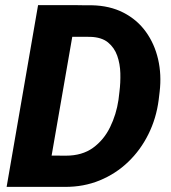

<svg xmlns="http://www.w3.org/2000/svg" viewBox="-20 -731 669 751"><path d="M232.9 0H72.3L94.7 -123L237.8 -122.1Q301.3 -122.1 343.8 -152.8Q386.2 -183.6 410.6 -233.6Q435.1 -283.7 443.4 -340.3L447.3 -373Q451.7 -407.7 450.7 -444.6Q449.7 -481.4 438.5 -513.2Q427.2 -544.9 402.3 -565.2Q377.4 -585.4 333.5 -586.9L171.4 -587.4L192.9 -710.9L338.4 -710.4Q409.7 -709 463.1 -681.4Q516.6 -653.8 550.5 -606.7Q584.5 -559.6 598.4 -499.3Q612.3 -439 604.5 -372.6L600.6 -339.8Q591.3 -268.1 560.5 -206.1Q529.8 -144 481.4 -97.7Q433.1 -51.3 370.1 -25.4Q307.1 0.5 232.9 0ZM284.2 -710.9 160.6 0H5.9L128.9 -710.9Z"/></svg>

Font: Roboto ExtraBold
Style: Italic
Weight: 800
Designer: Christian Robertson
Foundry: Google
Version: Version 3.009; 2024